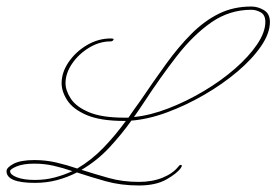

<svg xmlns="http://www.w3.org/2000/svg" viewBox="-123 -552 848 589"><path d="M217 -434Q228 -434 225 -429.5Q222 -425 216 -425Q182 -425 150 -405.5Q118 -386 98 -356.5Q78 -327 78 -297Q78 -274 94.5 -249Q111 -224 150.5 -207.5Q190 -191 259 -191Q265 -191 271 -191Q280 -204 289 -217Q298 -230 307 -242Q349 -304 387 -356.5Q425 -409 464.5 -448.5Q504 -488 548.5 -510Q593 -532 648 -532Q668 -532 686.5 -521Q705 -510 705 -485Q705 -450 678 -410.5Q651 -371 605.5 -332.5Q560 -294 504 -261.5Q448 -229 390 -207.5Q332 -186 280 -182Q251 -141 213 -100Q175 -59 127 -31Q168 -18 210.5 -6Q253 6 303 6Q344 6 376 -7Q408 -20 425 -42Q429 -47 433 -46Q437 -45 432 -37Q420 -20 387.5 -1.5Q355 17 303 17Q248 17 201.5 4Q155 -9 113 -23Q84 -8 52 0.5Q20 9 -16 9Q-103 9 -103 -27Q-103 -38 -81.5 -49.5Q-60 -61 -17 -61Q17 -61 49.5 -53.5Q82 -46 114 -35Q158 -61 195 -99.5Q232 -138 263 -181Q261 -181 258 -181Q185 -181 143 -199Q101 -217 83.5 -244Q66 -271 66 -297Q66 -330 87.5 -361.5Q109 -393 143.5 -413.5Q178 -434 217 -434ZM318 -237Q311 -227 303.5 -215.5Q296 -204 288 -193Q338 -198 393.5 -219.5Q449 -241 502 -272.5Q555 -304 597.5 -341Q640 -378 665.5 -415.5Q691 -453 691 -485Q691 -506 677 -514Q663 -522 648 -522Q581 -522 525.5 -483.5Q470 -445 419.5 -380Q369 -315 318 -237ZM-92 -27Q-92 -16 -71 -8Q-50 0 -16 0Q16 0 44.5 -7.5Q73 -15 99 -27Q70 -37 41.5 -43.5Q13 -50 -17 -50Q-52 -50 -72 -41.5Q-92 -33 -92 -27Z"/></svg>

Font: Kapakana Light
Style: Regular
Weight: 300
Designer: Kyosuke Nagai
Version: Version 1.000